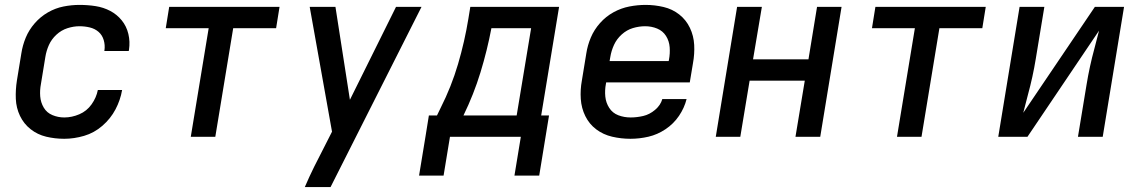

<svg xmlns="http://www.w3.org/2000/svg" viewBox="-20 -558 4648 783"><path d="M242 8Q282 8 323 -4Q364 -16 397.5 -45Q431 -74 451 -112Q471 -150 478 -191H379Q373 -160 353.5 -132.5Q334 -105 303.5 -92Q273 -79 242 -79Q217 -79 194 -88.5Q171 -98 158.5 -119Q146 -140 144 -165Q142 -190 147 -216L165 -326Q169 -351 179.5 -374.5Q190 -398 210 -416.5Q230 -435 255 -443Q280 -451 304 -451Q326 -451 346.5 -446Q367 -441 382 -428Q397 -415 403 -394.5Q409 -374 406 -353Q406 -351 405 -350H505L506 -355Q511 -388 503.5 -419.5Q496 -451 476.5 -475Q457 -499 429.5 -513.5Q402 -528 370 -533Q338 -538 304 -538Q272 -538 239 -531.5Q206 -525 175.5 -507.5Q145 -490 121.5 -463Q98 -436 85 -404.5Q72 -373 67 -340L49 -230Q43 -192 44.5 -155Q46 -118 61.5 -85.5Q77 -53 105 -31Q133 -9 168.5 -0.5Q204 8 242 8Z M758 0H858L931 -443H1106L1120 -530H670L656 -443H831Z M1223 205H1328L1699 -530H1595L1407 -151L1348 -530H1243L1334 -21L1302 42Q1281 82 1261 122.5Q1241 163 1223 205Z M2179 158 2219 -87H2187L2260 -530H1898L1890 -481Q1875 -389 1848 -297Q1821 -205 1777 -118L1762 -87H1729L1715 0H2104L2078 158ZM1870 -87Q1912 -173 1939.5 -263Q1967 -353 1984 -443H2146L2087 -87ZM1689 158H1789L1815 0H1715Z M2551 8Q2588 8 2624.5 -0.5Q2661 -9 2694 -31Q2727 -53 2749 -85.5Q2771 -118 2780 -154H2681Q2674 -129 2651.5 -110Q2629 -91 2603 -85Q2577 -79 2552 -79Q2525 -79 2501.5 -88Q2478 -97 2464.5 -118Q2451 -139 2448.5 -164.5Q2446 -190 2451 -216L2452 -222H2793L2806 -300Q2813 -338 2811 -375Q2809 -412 2793.5 -444.5Q2778 -477 2750 -499Q2722 -521 2686 -529.5Q2650 -538 2613 -538Q2580 -538 2546.5 -531.5Q2513 -525 2482 -508Q2451 -491 2427 -464Q2403 -437 2389.5 -405Q2376 -373 2371 -340L2353 -230Q2346 -192 2348.5 -154.5Q2351 -117 2367 -84.5Q2383 -52 2411.5 -30.5Q2440 -9 2476.5 -0.5Q2513 8 2551 8ZM2466 -309 2469 -326Q2473 -351 2484 -375Q2495 -399 2515.5 -417.5Q2536 -436 2561 -443.5Q2586 -451 2611 -451Q2637 -451 2660 -441.5Q2683 -432 2696 -411.5Q2709 -391 2711 -365.5Q2713 -340 2708 -314L2707 -309Z M2899 0H2999L3037 -229H3262L3224 0H3325L3412 -530H3312L3277 -316H3051L3087 -530H2986Z M3638 0H3738L3811 -443H3986L4000 -530H3550L3536 -443H3711Z M4051 0H4170L4462 -433Q4453 -396 4443 -359.5Q4433 -323 4425 -286Q4417 -249 4411 -212L4376 0H4477L4564 -530H4445L4153 -98Q4162 -135 4172 -171.5Q4182 -208 4190 -244.5Q4198 -281 4204 -318L4239 -530H4138Z"/></svg>

Font: Iosevka Sparkle Medium Oblique
Style: Regular
Weight: 500
Italic angle: -9°
Designer: Belleve Invis
Foundry: Belleve Invis
Version: Version 4.5.0; ttfautohint (v1.8.3)